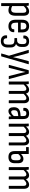

<svg xmlns="http://www.w3.org/2000/svg" viewBox="1953 -2488 728 4675"><g transform="rotate(90 2317.5 -151.0)"><path d="M234 8Q204 8 172.5 -0.5Q141 -9 119 -23L118 -88Q139 -75 165 -67Q191 -59 216 -59Q254 -59 273 -86.5Q292 -114 292 -173V-345Q292 -389 278.5 -408.5Q265 -428 236 -428Q208 -428 179 -408Q150 -388 114 -348L111 -414Q148 -455 182 -475Q216 -495 255 -495Q310 -495 337 -460Q364 -425 364 -351V-168Q364 -81 330.5 -36.5Q297 8 234 8ZM65 185Q57 185 57 176V-374Q57 -406 56 -431.5Q55 -457 53 -476Q51 -487 60 -487H110Q118 -487 119 -478Q121 -467 123 -447Q125 -427 125 -412L129 -378V176Q129 185 121 185Z M619 8Q541 8 501 -35.5Q461 -79 461 -167V-322Q461 -410 500.5 -452.5Q540 -495 616 -495Q692 -495 731 -452Q770 -409 770 -325V-235Q770 -226 763 -226H533V-176Q533 -114 554 -86.5Q575 -59 621 -59Q658 -59 676.5 -75.5Q695 -92 693 -123Q693 -134 701 -134H756Q762 -134 764 -125Q766 -62 728 -27Q690 8 619 8ZM533 -291H698V-321Q698 -377 678.5 -402.5Q659 -428 617 -428Q574 -428 553.5 -402Q533 -376 533 -321Z M981 193Q906 193 870.5 153Q835 113 841 54Q842 41 850 41H905Q912 41 912 52Q911 87 928 107.5Q945 128 983 128Q1024 128 1045 104.5Q1066 81 1066 28V-45Q1066 -92 1042.5 -114.5Q1019 -137 966 -137H916Q912 -137 910 -139.5Q908 -142 908 -146V-194Q908 -198 910 -200.5Q912 -203 916 -203H962Q1006 -203 1030 -231Q1054 -259 1054 -311V-348Q1054 -391 1037 -411Q1020 -431 983 -431Q948 -431 932 -413Q916 -395 917 -366Q917 -360 915 -357.5Q913 -355 910 -355H855Q846 -355 845 -367Q841 -420 877.5 -457.5Q914 -495 987 -495Q1055 -495 1089.5 -460Q1124 -425 1124 -358V-308Q1124 -262 1105.5 -228Q1087 -194 1053 -177V-176Q1094 -164 1115.5 -130.5Q1137 -97 1137 -47V22Q1137 101 1098.5 147Q1060 193 981 193Z M1289 185Q1285 185 1283.5 181.5Q1282 178 1284 174L1337 -6L1197 -476Q1193 -487 1203 -487H1264Q1270 -487 1273 -479L1338 -241Q1347 -208 1355 -173.5Q1363 -139 1370 -107H1372Q1380 -139 1388.5 -174Q1397 -209 1405 -241L1468 -479Q1471 -487 1478 -487H1537Q1547 -487 1543 -476L1354 178Q1353 185 1345 185Z M1567 0Q1559 0 1561 -11L1687 -474Q1690 -487 1700 -487H1764Q1775 -487 1778 -474L1904 -11Q1906 0 1898 0H1840Q1834 0 1831 -7L1762 -281Q1755 -311 1747 -344Q1739 -377 1733 -408H1732Q1726 -377 1718 -344Q1710 -311 1702 -281L1633 -7Q1632 0 1624 0Z M1974 0Q1966 0 1966 -9V-366Q1966 -403 1965 -430.5Q1964 -458 1962 -475Q1961 -487 1970 -487H2020Q2027 -487 2028 -479Q2030 -464 2031.5 -450.5Q2033 -437 2034 -421Q2067 -458 2098.5 -476.5Q2130 -495 2167 -495Q2203 -495 2226.5 -476Q2250 -457 2260 -419Q2294 -457 2325.5 -476Q2357 -495 2395 -495Q2442 -495 2468 -461.5Q2494 -428 2494 -364V-9Q2494 0 2486 0H2430Q2422 0 2422 -9V-357Q2422 -394 2409.5 -411Q2397 -428 2371 -428Q2347 -428 2322 -411Q2297 -394 2266 -361V-9Q2266 0 2258 0H2202Q2194 0 2194 -9V-357Q2194 -394 2181.5 -411Q2169 -428 2143 -428Q2119 -428 2094 -411Q2069 -394 2038 -361V-9Q2038 0 2030 0Z M2826 0Q2820 0 2817 -11Q2816 -25 2813.5 -52.5Q2811 -80 2811 -100L2807 -117V-348Q2807 -393 2793.5 -410.5Q2780 -428 2742 -428Q2675 -428 2678 -364Q2678 -354 2670 -354H2618Q2608 -354 2607 -369Q2602 -428 2638 -461.5Q2674 -495 2744 -495Q2815 -495 2847 -461.5Q2879 -428 2879 -350V-120Q2879 -81 2880.5 -54Q2882 -27 2883 -11Q2885 0 2876 0ZM2687 8Q2641 8 2616 -26Q2591 -60 2591 -124Q2591 -195 2627 -234.5Q2663 -274 2748 -283L2818 -290V-232L2752 -225Q2704 -220 2683.5 -197.5Q2663 -175 2663 -129Q2663 -95 2674 -77Q2685 -59 2707 -59Q2731 -59 2756 -76Q2781 -93 2820 -139L2822 -75Q2784 -31 2753.5 -11.5Q2723 8 2687 8Z M3001 0Q2993 0 2993 -9V-366Q2993 -403 2992 -430.5Q2991 -458 2989 -475Q2988 -487 2997 -487H3047Q3054 -487 3055 -479Q3057 -464 3058.5 -450.5Q3060 -437 3061 -421Q3094 -458 3125.5 -476.5Q3157 -495 3194 -495Q3230 -495 3253.5 -476Q3277 -457 3287 -419Q3321 -457 3352.5 -476Q3384 -495 3422 -495Q3469 -495 3495 -461.5Q3521 -428 3521 -364V-9Q3521 0 3513 0H3457Q3449 0 3449 -9V-357Q3449 -394 3436.5 -411Q3424 -428 3398 -428Q3374 -428 3349 -411Q3324 -394 3293 -361V-9Q3293 0 3285 0H3229Q3221 0 3221 -9V-357Q3221 -394 3208.5 -411Q3196 -428 3170 -428Q3146 -428 3121 -411Q3096 -394 3065 -361V-9Q3065 0 3057 0Z M3571 -421Q3562 -421 3562 -429V-478Q3562 -487 3571 -487H3683V-421ZM3804 8Q3729 8 3694 -30Q3659 -68 3659 -150V-478Q3659 -487 3667 -487H3723Q3731 -487 3731 -478V-143Q3731 -100 3749.5 -78.5Q3768 -57 3806 -57Q3844 -57 3863 -78.5Q3882 -100 3882 -144V-220Q3882 -257 3867.5 -273.5Q3853 -290 3827 -290Q3797 -290 3771 -270.5Q3745 -251 3723 -221L3722 -289Q3749 -319 3780.5 -338Q3812 -357 3850 -357Q3900 -357 3927.5 -324Q3955 -291 3955 -220V-148Q3955 -69 3917 -30.5Q3879 8 3804 8Z M4058 0Q4050 0 4050 -9V-366Q4050 -403 4049 -430.5Q4048 -458 4046 -475Q4045 -487 4054 -487H4104Q4111 -487 4112 -479Q4114 -464 4115.5 -450.5Q4117 -437 4118 -421Q4151 -458 4182.5 -476.5Q4214 -495 4251 -495Q4287 -495 4310.5 -476Q4334 -457 4344 -419Q4378 -457 4409.5 -476Q4441 -495 4479 -495Q4526 -495 4552 -461.5Q4578 -428 4578 -364V-9Q4578 0 4570 0H4514Q4506 0 4506 -9V-357Q4506 -394 4493.5 -411Q4481 -428 4455 -428Q4431 -428 4406 -411Q4381 -394 4350 -361V-9Q4350 0 4342 0H4286Q4278 0 4278 -9V-357Q4278 -394 4265.5 -411Q4253 -428 4227 -428Q4203 -428 4178 -411Q4153 -394 4122 -361V-9Q4122 0 4114 0Z"/></g></svg>

Font: Sofia Sans Condensed
Style: Regular
Weight: 400
Designer: Botio Nikoltchev, Ani Petrova
Foundry: lettersoup
Version: Version 4.100